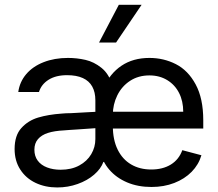

<svg xmlns="http://www.w3.org/2000/svg" viewBox="-20 -783 925 815"><path d="M404.3 -143.6 418.9 -409.2Q446.3 -470.7 495.6 -503.9Q544.9 -537.1 614.3 -537.1Q674.8 -537.1 726.6 -510.7Q778.3 -484.4 810.5 -424.8Q842.8 -365.2 842.8 -272.5V-237.3H432.6V-308.6H757.8Q757.8 -353.5 740.2 -388.2Q722.7 -422.9 689.9 -442.9Q657.2 -462.9 614.3 -462.9Q567.4 -462.9 532.2 -439.9Q497.1 -417 478 -378.4Q459 -339.8 459 -295.9V-248Q459 -189.5 479.5 -147.9Q500 -106.4 536.6 -85Q573.2 -63.5 622.1 -63.5Q670.9 -63.5 705.1 -84.5Q739.3 -105.5 753.9 -145.5L835 -124Q823.2 -84 793.5 -53.7Q763.7 -23.4 719.7 -6.3Q675.8 10.7 623 10.7Q565.4 10.7 519.5 -8.8Q473.6 -28.3 443.8 -63Q414.1 -97.7 404.3 -143.6ZM42 -150.4Q42 -208 70.8 -239.7Q99.6 -271.5 142.6 -284.2Q185.5 -296.9 241.2 -300.8Q250 -301.8 260.3 -302.2Q270.5 -302.7 282.2 -302.7Q317.4 -304.7 352.1 -306.6Q386.7 -308.6 390.6 -308.6L391.6 -239.3Q382.8 -239.3 306.6 -233.4Q290 -232.4 275.4 -231.4Q260.7 -230.5 251 -229.5Q210.9 -227.5 183.6 -218.8Q156.2 -210 141.1 -192.4Q126 -174.8 126 -147.5Q126 -120.1 140.1 -101.1Q154.3 -82 179.7 -72.3Q205.1 -62.5 237.3 -62.5Q283.2 -62.5 316.4 -80.6Q349.6 -98.6 367.2 -128.4Q384.8 -158.2 384.8 -192.4V-357.4Q384.8 -391.6 371.6 -415.5Q358.4 -439.5 331.5 -451.7Q304.7 -463.9 264.6 -463.9Q216.8 -463.9 186 -444.3Q155.3 -424.8 145.5 -392.6H57.6Q63.5 -435.5 91.3 -468.3Q119.1 -501 165 -519Q210.9 -537.1 268.6 -537.1Q306.6 -537.1 342.8 -528.8Q378.9 -520.5 410.6 -495.1Q442.4 -469.7 456.1 -422.9L425.8 -95.7H418.9Q408.2 -66.4 379.4 -41.5Q350.6 -16.6 309.6 -2Q268.6 12.7 222.7 12.7Q171.9 12.7 130.9 -6.8Q89.8 -26.4 65.9 -63.5Q42 -100.6 42 -150.4ZM484.4 -762.7H581.1L472.7 -602.5H400.4Z"/></svg>

Font: WEMIX Pretendard Variable
Style: Regular
Weight: 400
Designer: Base glyphs from Inter by Rasmus Andersson; Hangeul glyphs from Noto Sans CJK(Source Han Sans) by Jang Soo-young and Kan
Foundry: Kil Hyung-jin
Version: Version 1.000;Glyphs 3.2 (3208)